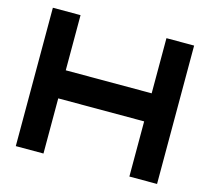

<svg xmlns="http://www.w3.org/2000/svg" viewBox="-103 -842 1057 965"><g transform="rotate(15 425.5 -360.0)"><path d="M57 0V-720H201V-433H648V-720H792V0H648V-287H201V0Z"/></g></svg>

Font: Orbitron ExtraBold
Style: Regular
Weight: 800
Designer: Matt McInerney
Foundry: The League of Moveable Type
Version: Version 2.001